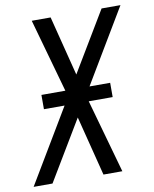

<svg xmlns="http://www.w3.org/2000/svg" viewBox="-91 -798 691 861"><g transform="rotate(-10 254.5 -367.5)"><path d="M-8 0 192 -335H98V-400H207L113 -735H199L268 -463L431 -735H517L317 -400H411V-335H302L396 0H310L241 -272L78 0Z"/></g></svg>

Font: Iosevka SS18
Style: Italic
Weight: 400
Italic angle: -9°
Monospace: yes
Designer: Belleve Invis
Foundry: Belleve Invis
Version: Version 25.1.1; ttfautohint (v1.8.4)